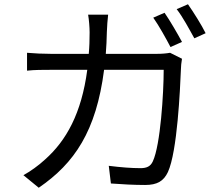

<svg xmlns="http://www.w3.org/2000/svg" viewBox="-20 -844 1040 902"><path d="M810 -801C839 -764 869 -707 893 -664L946 -688C928 -725 889 -787 863 -824ZM700 -761C727 -723 760 -663 781 -623L835 -647C814 -686 778 -748 753 -784ZM477 -591C480 -624 481 -658 482 -694C483 -718 485 -752 488 -775H394C398 -752 401 -715 401 -692C401 -657 400 -623 397 -591H221C182 -591 142 -593 107 -596V-512C142 -516 182 -516 222 -516H390C363 -311 291 -183 192 -95C161 -66 121 -38 90 -21L162 38C330 -77 432 -228 469 -516H749C749 -408 734 -163 698 -86C687 -62 669 -54 640 -54C597 -54 547 -58 491 -65L501 18C553 22 611 25 662 25C718 25 749 7 769 -36C813 -132 826 -423 830 -519C830 -534 832 -549 835 -568L779 -596C762 -593 742 -591 715 -591Z"/></svg>

Font: Spoqa Han Sans Neo Regular
Style: Regular
Weight: 400
Designer: [Spoqa Han Sans Neo] Dong-huui Kim  Younghwa Kang  Yujin Lee  [Noto Sans] Ryoko NISHIZUKA  (kana & ideographs); Paul D. 
Foundry: Spoqa (http://www.spoqa-han-sans.com)
Version: Version 1.000